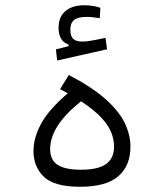

<svg xmlns="http://www.w3.org/2000/svg" viewBox="-20 -711 626 733"><path d="M285.6 2Q187 2 147.5 -36.1Q107.9 -74.2 107.9 -134.3Q107.9 -185.1 137 -238.8Q166 -292.5 238.8 -355Q224.6 -362.8 209.5 -370.6L242.7 -424.8Q331.5 -378.4 382.8 -332.8Q434.1 -287.1 456.1 -241.7Q478 -196.3 478 -150.9Q478 -78.6 431.9 -38.3Q385.7 2 285.6 2ZM289.6 -324.2Q171.4 -231 171.4 -141.6Q171.4 -100.1 200.2 -81.5Q229 -63 289.6 -63Q354.5 -63 385 -85Q415.5 -106.9 415.5 -151.4Q415.5 -176.3 405.5 -203.4Q395.5 -230.5 368.2 -260.5Q340.8 -290.5 289.6 -324.2ZM198.2 -480 193.4 -522.5 241.7 -534.7V-541Q203.6 -553.7 203.6 -605Q203.6 -647 230 -668.9Q256.3 -690.9 301.8 -690.9Q335 -690.9 363.3 -681.2L360.8 -641.6Q348.6 -643.6 336.4 -645Q324.2 -646.5 311 -646.5Q276.4 -646.5 262.5 -634.5Q248.5 -622.6 248.5 -598.6Q248.5 -572.8 259.5 -562.5Q270.5 -552.2 295.4 -552.2Q311.5 -552.2 335.9 -557.1Q360.4 -562 382.8 -566.4L388.7 -522.9Z"/></svg>

Font: Cascadia Code NF Light
Style: Regular
Weight: 300
Monospace: yes
Designer: Aaron Bell
Foundry: Saja Typeworks
Version: Version 2404.023; ttfautohint (v1.8.4)